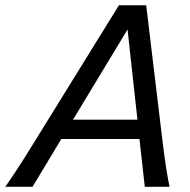

<svg xmlns="http://www.w3.org/2000/svg" viewBox="-30 -719 731 739"><path d="M251 -258.3H499L460.9 -605.5ZM506.8 -184.1H206.1L95.2 0H-9.8Q0.5 -14.6 11.2 -30.3Q22 -45.9 34.9 -65.9Q47.9 -85.9 64 -111.1Q80.1 -136.2 100.6 -169.9L427.7 -698.7H532.7L596.2 -169.9Q600.1 -136.7 603.8 -111.3Q607.4 -85.9 610.6 -65.9Q613.8 -45.9 616.7 -30Q619.6 -14.2 622.6 0H527.3Z"/></svg>

Font: Andika New Basic
Style: Italic
Weight: 400
Italic angle: -14°
Designer: Victor Gaultney, Annie Olsen, Julie Remington, Don Collingsworth, Eric Hays
Foundry: SIL International
Version: Version 5.500